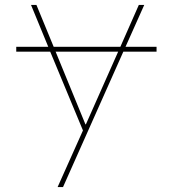

<svg xmlns="http://www.w3.org/2000/svg" viewBox="-20 -540 702 780"><path d="M46 -330V-350H176L106 -520H128L198 -350H469L544 -520H566L490 -350H616V-330H481L236 220H214L317 -10L184 -330ZM327 -35H329L460 -330H206Z"/></svg>

Font: M PLUS 1p Thin
Style: Regular
Weight: 250
Version: Version 1.062